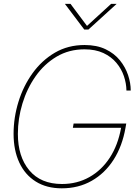

<svg xmlns="http://www.w3.org/2000/svg" viewBox="-20 -972 716 1001"><path d="M302.2 9.8Q223.1 9.8 166.7 -25.4Q110.4 -60.5 80.6 -124.5Q50.8 -188.5 50.8 -274.4Q50.8 -358.9 76.2 -441.2Q101.6 -523.4 149.7 -590.3Q197.8 -657.2 266.1 -697.3Q334.5 -737.3 420.9 -737.3Q484.9 -737.3 530.5 -715.3Q576.2 -693.4 605 -657.7Q633.8 -622.1 647.7 -580.6Q661.6 -539.1 661.6 -500H639.2Q638.7 -537.1 626 -575Q613.3 -612.8 586.7 -644.5Q560.1 -676.3 518.8 -695.6Q477.5 -714.8 420.4 -714.8Q339.4 -714.8 274.9 -676.5Q210.4 -638.2 165.5 -574.2Q120.6 -510.3 96.9 -432.1Q73.2 -354 73.2 -273.9Q73.2 -155.3 132.8 -84Q192.4 -12.7 303.2 -12.7Q381.8 -12.7 445.8 -48.6Q509.8 -84.5 552.5 -150.1Q595.2 -215.8 611.3 -305.7H359.9L363.8 -328.1H638.2L634.3 -305.7Q617.7 -210.4 572.3 -139.4Q526.9 -68.4 458 -29.3Q389.2 9.8 302.2 9.8ZM347.7 -951.7 433.6 -836.9 559.1 -951.7H587.4V-951.2L440.9 -817.9H419.4L318.8 -951.2V-951.7Z"/></svg>

Font: Inter Display Thin
Style: Italic
Weight: 100
Italic angle: -9.39999°
Designer: Rasmus Andersson
Foundry: rsms
Version: Version 4.000;git-a52131595